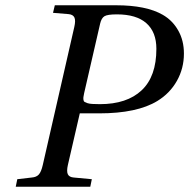

<svg xmlns="http://www.w3.org/2000/svg" viewBox="-20 -712 721 732"><path d="M40 0 45.9 -28.8 101.1 -35.2Q119.1 -36.6 128.2 -46.9Q137.2 -57.1 143.1 -83L263.2 -608.9Q269 -633.8 263.7 -645.3Q258.3 -656.7 241.2 -658.2L182.1 -663.1L189 -691.9H422.9Q537.1 -691.9 600.1 -655.8Q637.7 -634.3 659.4 -595.9Q681.2 -557.6 681.2 -507.8Q681.2 -451.2 654.5 -403.8Q627.9 -356.4 580.1 -327.1Q502.9 -279.8 357.9 -279.8H284.2L238.8 -83Q233.4 -59.1 238.5 -47.9Q243.7 -36.6 261.2 -35.2L330.1 -28.8L324.2 0ZM300.8 -356.9Q298.8 -346.7 298.1 -342.3Q297.4 -337.9 298.1 -331.8Q298.8 -325.7 302.5 -323.5Q306.2 -321.3 313.2 -318.8Q320.3 -316.4 331.8 -315.7Q343.3 -314.9 360.8 -314.9Q463.9 -314.9 520 -367.7Q576.2 -420.4 576.2 -525.9Q576.2 -589.8 538.1 -623.5Q500 -657.2 425.8 -657.2Q389.6 -657.2 378.2 -650.1Q366.7 -643.1 361.8 -622.1Z"/></svg>

Font: Linguistics Pro
Style: Italic
Weight: 400
Italic angle: -12°
Designer: Stefan Peev, Context Ltd
Foundry: Stefan Peev, Context Ltd
Version: Version 001.000